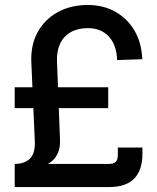

<svg xmlns="http://www.w3.org/2000/svg" viewBox="-20 -758 638 778"><path d="M39.6 -69.3V-93.8Q79.6 -93.8 101.3 -115.2Q123 -136.7 121.1 -184.6L106.9 -506.3Q104 -575.7 132.6 -627.7Q161.1 -679.7 213.9 -708.7Q266.6 -737.8 335.4 -737.8Q398.9 -737.8 447.8 -710.2Q496.6 -682.6 525.4 -633.3Q554.2 -584 556.2 -518.1L454.6 -514.6Q452.6 -575.7 421.1 -609.9Q389.6 -644 335.9 -644Q295.9 -644 267.1 -627.9Q238.3 -611.8 223.9 -581.8Q209.5 -551.8 210.9 -510.3L223.1 -193.4Q224.6 -159.7 214.1 -137Q203.6 -114.3 185.1 -100.8Q166.5 -87.4 142.3 -80.6Q118.2 -73.7 91.8 -71.5Q65.4 -69.3 39.6 -69.3ZM39.6 0V-93.8H420.9Q440.9 -93.8 449.2 -102.3Q457.5 -110.8 457.5 -130.4V-160.2H557.1V-135.7Q557.1 -68.4 523.7 -34.2Q490.2 0 421.9 0ZM39.6 -319.8V-404.3H418.5V-319.8Z"/></svg>

Font: Inter 28pt Medium
Style: Regular
Weight: 500
Designer: Rasmus Andersson
Foundry: rsms
Version: Version 4.001;git-66647c0bb